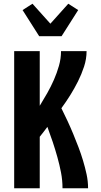

<svg xmlns="http://www.w3.org/2000/svg" viewBox="-20 -1009 540 1029"><path d="M56 0V-735H193V-442Q214 -476 233.5 -510.5Q253 -545 269 -581.5Q285 -618 296 -656.5Q307 -695 307 -735H444Q444 -693 430.5 -652Q417 -611 398 -573Q379 -535 356.5 -499Q334 -463 309 -429Q326 -395 342 -360.5Q358 -326 372.5 -291Q387 -256 400.5 -220.5Q414 -185 425 -148.5Q436 -112 444 -75Q452 -38 452 0H315Q315 -43 307 -84.5Q299 -126 287.5 -167Q276 -208 262.5 -248.5Q249 -289 234 -329Q224 -315 213.5 -302Q203 -289 193 -276V0ZM190 -815 101 -955 154 -989 250 -882 346 -989 399 -955 310 -815Z"/></svg>

Font: Iosevka Curly Heavy
Style: Regular
Weight: 900
Monospace: yes
Designer: Belleve Invis
Foundry: Belleve Invis
Version: Version 22.1.2; ttfautohint (v1.8.4)